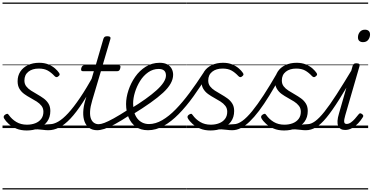

<svg xmlns="http://www.w3.org/2000/svg" viewBox="-20 -1018 2961 1526"><path d="M249 -7Q277 -16 302 -21.5Q327 -27 347 -29Q367 -31 378 -31Q387 -31 390.5 -23.5Q394 -16 392 -7Q390 2 382.5 9.5Q375 17 364 17Q343 17 323 14Q303 11 280 10Q257 9 227 15ZM192 19Q145 19 109.5 4Q74 -11 49.5 -33Q25 -55 13 -76Q8 -84 9.5 -92Q11 -100 20 -106Q30 -113 37 -113.5Q44 -114 50 -104Q74 -70 110 -48.5Q146 -27 194 -27Q231 -27 260.5 -38.5Q290 -50 307.5 -73Q325 -96 325 -130Q325 -157 310 -176.5Q295 -196 271.5 -211Q248 -226 222 -240Q196 -254 172.5 -271Q149 -288 134.5 -312.5Q120 -337 120 -372Q120 -416 141.5 -449Q163 -482 202 -500.5Q241 -519 292 -519Q333 -519 364.5 -506Q396 -493 417.5 -474Q439 -455 450 -438Q455 -430 454 -424Q453 -418 442 -410Q435 -404 428 -405Q421 -406 414 -413Q387 -442 359 -457.5Q331 -473 288 -473Q237 -473 205.5 -448Q174 -423 174 -378Q174 -351 188.5 -332Q203 -313 226.5 -298Q250 -283 276.5 -268Q303 -253 326.5 -236Q350 -219 365 -195Q380 -171 380 -136Q380 -86 354.5 -51Q329 -16 286.5 1.5Q244 19 192 19ZM0 478H535V488H0ZM0 -20H535V0H0ZM0 -505H535V-500H0ZM0 -998H535V-988H0Z M365 17Q354 17 349 9.5Q344 2 345.5 -7Q347 -16 355 -23.5Q363 -31 378 -31Q407 -31 443 -51.5Q479 -72 521.5 -118Q564 -164 616 -240.5Q668 -317 729 -429Q735 -439 744 -438Q753 -437 758.5 -429.5Q764 -422 758 -411Q693 -289 639.5 -206.5Q586 -124 539.5 -75Q493 -26 450 -4.5Q407 17 365 17ZM535 478V488ZM535 -20V0ZM535 -505V-500ZM535 -998V-988Z M754 17Q714 17 689 -1.5Q664 -20 652 -52Q640 -84 641.5 -127.5Q643 -171 658 -221L726 -452H639Q629 -452 626 -458.5Q623 -465 626 -477Q630 -489 636 -494.5Q642 -500 652 -500H741L802 -710Q806 -721 812.5 -725.5Q819 -730 833 -730Q849 -730 855 -724Q861 -718 857 -707L796 -500H923Q934 -500 936.5 -494Q939 -488 936 -476Q933 -463 927 -457.5Q921 -452 910 -452H782L713 -220Q698 -170 696 -134Q694 -98 702.5 -75.5Q711 -53 727 -42Q743 -31 763 -31Q773 -31 778 -23.5Q783 -16 782.5 -7Q782 2 775 9.5Q768 17 754 17ZM535 478H923V488H535ZM535 -20H923V0H535ZM535 -505H923V-500H535ZM535 -998H923V-988H535Z M752 17Q741 17 736 9.5Q731 2 732.5 -7Q734 -16 742 -23.5Q750 -31 765 -31Q782 -31 810 -41.5Q838 -52 883.5 -77Q929 -102 999 -147Q1007 -152 1014 -149Q1021 -146 1025 -138Q1029 -130 1027 -121Q1025 -112 1016 -106Q943 -58 893 -31Q843 -4 809.5 6.5Q776 17 752 17ZM922 478V488ZM922 -20V0ZM922 -505V-500ZM922 -998V-988Z M1015 -152Q1083 -193 1135.5 -230.5Q1188 -268 1224.5 -301Q1261 -334 1280 -363.5Q1299 -393 1299 -418Q1299 -444 1284.5 -457Q1270 -470 1241 -470Q1196 -470 1158 -443.5Q1120 -417 1093.5 -374.5Q1067 -332 1052.5 -284.5Q1038 -237 1038 -195Q1038 -157 1046.5 -127Q1055 -97 1071.5 -76Q1088 -55 1111.5 -43.5Q1135 -32 1165 -32Q1174 -32 1177.5 -24.5Q1181 -17 1179.5 -7.5Q1178 2 1172 9.5Q1166 17 1157 17Q1097 17 1058.5 -11.5Q1020 -40 1001 -87Q982 -134 982 -191Q982 -243 1001 -300.5Q1020 -358 1054.5 -407.5Q1089 -457 1138.5 -488Q1188 -519 1249 -519Q1287 -519 1310.5 -505.5Q1334 -492 1345 -470.5Q1356 -449 1356 -424Q1356 -389 1336 -353.5Q1316 -318 1276 -281Q1236 -244 1176 -201.5Q1116 -159 1035 -109ZM923 478H1411V488H923ZM923 -20H1411V0H923ZM923 -505H1411V-500H923ZM923 -998H1411V-988H923Z M1156 17Q1147 17 1142.5 9.5Q1138 2 1139.5 -7.5Q1141 -17 1147 -24.5Q1153 -32 1164 -32Q1216 -32 1269.5 -63Q1323 -94 1377 -149.5Q1431 -205 1486 -279Q1541 -353 1596 -438Q1601 -447 1611.5 -446Q1622 -445 1629 -439Q1636 -433 1632 -425Q1575 -332 1517.5 -252Q1460 -172 1400.5 -111.5Q1341 -51 1280 -17Q1219 17 1156 17ZM1410 478H1460V488H1410ZM1410 -20H1460V0H1410ZM1410 -505H1460V-500H1410ZM1410 -998H1460V-988H1410Z M1710 -7Q1738 -16 1763 -21.5Q1788 -27 1808 -29Q1828 -31 1839 -31Q1848 -31 1851.5 -23.5Q1855 -16 1853 -7Q1851 2 1843.5 9.5Q1836 17 1825 17Q1804 17 1784 14Q1764 11 1741 10Q1718 9 1688 15ZM1653 19Q1606 19 1570.5 4Q1535 -11 1510.5 -33Q1486 -55 1474 -76Q1469 -84 1470.5 -92Q1472 -100 1481 -106Q1491 -113 1498 -113.5Q1505 -114 1511 -104Q1535 -70 1571 -48.5Q1607 -27 1655 -27Q1692 -27 1721.5 -38.5Q1751 -50 1768.5 -73Q1786 -96 1786 -130Q1786 -157 1771 -176.5Q1756 -196 1732.5 -211Q1709 -226 1683 -240Q1657 -254 1633.5 -271Q1610 -288 1595.5 -312.5Q1581 -337 1581 -372Q1581 -416 1602.5 -449Q1624 -482 1663 -500.5Q1702 -519 1753 -519Q1794 -519 1825.5 -506Q1857 -493 1878.5 -474Q1900 -455 1911 -438Q1916 -430 1915 -424Q1914 -418 1903 -410Q1896 -404 1889 -405Q1882 -406 1875 -413Q1848 -442 1820 -457.5Q1792 -473 1749 -473Q1698 -473 1666.5 -448Q1635 -423 1635 -378Q1635 -351 1649.5 -332Q1664 -313 1687.5 -298Q1711 -283 1737.5 -268Q1764 -253 1787.5 -236Q1811 -219 1826 -195Q1841 -171 1841 -136Q1841 -86 1815.5 -51Q1790 -16 1747.5 1.5Q1705 19 1653 19ZM1461 478H1996V488H1461ZM1461 -20H1996V0H1461ZM1461 -505H1996V-500H1461ZM1461 -998H1996V-988H1461Z M1826 17Q1815 17 1810.5 9.5Q1806 2 1807.5 -7Q1809 -16 1817 -23.5Q1825 -31 1839 -31Q1870 -31 1906 -57Q1942 -83 1984 -134.5Q2026 -186 2075.5 -262Q2125 -338 2182 -437Q2188 -447 2197.5 -445.5Q2207 -444 2213 -436Q2219 -428 2213 -418Q2164 -329 2121 -259Q2078 -189 2039 -137.5Q2000 -86 1964 -51.5Q1928 -17 1894 0Q1860 17 1826 17ZM1996 478H2046V488H1996ZM1996 -20H2046V0H1996ZM1996 -505H2046V-500H1996ZM1996 -998H2046V-988H1996Z M2295 -7Q2323 -16 2348 -21.5Q2373 -27 2393 -29Q2413 -31 2424 -31Q2433 -31 2436.5 -23.5Q2440 -16 2438 -7Q2436 2 2428.5 9.5Q2421 17 2410 17Q2389 17 2369 14Q2349 11 2326 10Q2303 9 2273 15ZM2238 19Q2191 19 2155.5 4Q2120 -11 2095.5 -33Q2071 -55 2059 -76Q2054 -84 2055.5 -92Q2057 -100 2066 -106Q2076 -113 2083 -113.5Q2090 -114 2096 -104Q2120 -70 2156 -48.5Q2192 -27 2240 -27Q2277 -27 2306.5 -38.5Q2336 -50 2353.5 -73Q2371 -96 2371 -130Q2371 -157 2356 -176.5Q2341 -196 2317.5 -211Q2294 -226 2268 -240Q2242 -254 2218.5 -271Q2195 -288 2180.5 -312.5Q2166 -337 2166 -372Q2166 -416 2187.5 -449Q2209 -482 2248 -500.5Q2287 -519 2338 -519Q2379 -519 2410.5 -506Q2442 -493 2463.5 -474Q2485 -455 2496 -438Q2501 -430 2500 -424Q2499 -418 2488 -410Q2481 -404 2474 -405Q2467 -406 2460 -413Q2433 -442 2405 -457.5Q2377 -473 2334 -473Q2283 -473 2251.5 -448Q2220 -423 2220 -378Q2220 -351 2234.5 -332Q2249 -313 2272.5 -298Q2296 -283 2322.5 -268Q2349 -253 2372.5 -236Q2396 -219 2411 -195Q2426 -171 2426 -136Q2426 -86 2400.5 -51Q2375 -16 2332.5 1.5Q2290 19 2238 19ZM2046 478H2581V488H2046ZM2046 -20H2581V0H2046ZM2046 -505H2581V-500H2046ZM2046 -998H2581V-988H2046Z M2411 17Q2400 17 2395 9.5Q2390 2 2391.5 -7Q2393 -16 2401 -23.5Q2409 -31 2424 -31Q2452 -31 2484.5 -54.5Q2517 -78 2558.5 -130Q2600 -182 2655 -267.5Q2710 -353 2784 -476Q2789 -486 2798.5 -485Q2808 -484 2813.5 -477Q2819 -470 2814 -460Q2735 -321 2677 -229Q2619 -137 2574.5 -83Q2530 -29 2491 -6Q2452 17 2411 17ZM2581 478V488ZM2581 -20V0ZM2581 -505V-500ZM2581 -998V-988Z M2723 15Q2682 15 2668 -17Q2654 -49 2674 -115L2783 -495Q2787 -506 2793 -510.5Q2799 -515 2812 -515Q2829 -515 2835 -509Q2841 -503 2837 -491L2724 -101Q2714 -67 2715.5 -50Q2717 -33 2735 -33Q2752 -33 2768.5 -44.5Q2785 -56 2800.5 -73.5Q2816 -91 2830 -109Q2836 -117 2842 -117.5Q2848 -118 2855 -113Q2866 -106 2867 -99.5Q2868 -93 2864 -87Q2849 -62 2827 -38.5Q2805 -15 2778.5 0Q2752 15 2723 15ZM2865 -683Q2847 -683 2836 -692.5Q2825 -702 2825 -721Q2825 -745 2839.5 -763.5Q2854 -782 2881 -782Q2899 -782 2910 -772.5Q2921 -763 2921 -744Q2921 -721 2907 -702Q2893 -683 2865 -683ZM2581 478H2906V488H2581ZM2581 -20H2906V0H2581ZM2581 -505H2906V-500H2581ZM2581 -998H2906V-988H2581Z"/></svg>

Font: Playwrite AU SA Guides
Style: Regular
Weight: 400
Designer: Veronika Burian, José Scaglione
Foundry: TypeTogether
Version: Version 1.003